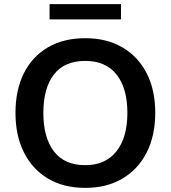

<svg xmlns="http://www.w3.org/2000/svg" viewBox="-20 -900 827 930"><path d="M55 -353Q55 -464 95.5 -545Q136 -626 212 -670.5Q288 -715 393 -715Q497 -715 573 -670.5Q649 -626 690.5 -545Q732 -464 732 -354Q732 -243 690.5 -161.5Q649 -80 573 -35Q497 10 393 10Q288 10 212.5 -35Q137 -80 96 -161.5Q55 -243 55 -353ZM190 -353Q190 -234 241 -167Q292 -100 393 -100Q491 -100 544 -167Q597 -234 597 -353Q597 -473 544.5 -539Q492 -605 393 -605Q292 -605 241 -539Q190 -473 190 -353ZM220 -806V-880H566V-806Z"/></svg>

Font: MulishBold
Style: Bold
Weight: 700
Designer: Vernon Adams
Foundry: Vernon Adams
Version: Version 3.602; ttfautohint (v1.8.3)